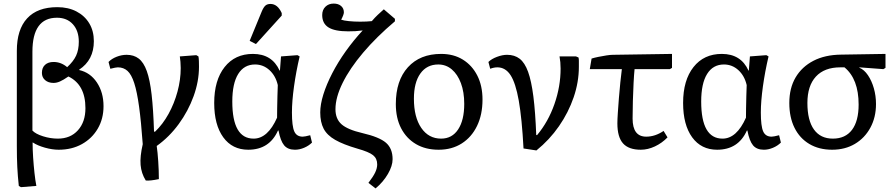

<svg xmlns="http://www.w3.org/2000/svg" viewBox="-20 -822 5004 1072"><path d="M97 223 85 216Q79 161 76.5 110.5Q74 60 74 -7V-538Q74 -657 131.5 -719.5Q189 -782 300 -782Q361 -782 407 -758Q453 -734 478.5 -691.5Q504 -649 504 -592Q504 -487 422 -433V-431Q484 -417 521 -361.5Q558 -306 558 -229Q558 -159 526 -104Q494 -49 437.5 -17.5Q381 14 308 14Q272 14 231 2.5Q190 -9 164 -26H162Q162 13 165 57.5Q168 102 172.5 143.5Q177 185 183 216ZM303 -48Q373 -48 415 -94.5Q457 -141 457 -218Q457 -349 362 -395Q333 -375 314.5 -367Q296 -359 279 -359Q250 -359 232 -374.5Q214 -390 214 -415Q214 -444 231.5 -460Q249 -476 279 -476Q321 -476 355 -447Q390 -479 405 -511.5Q420 -544 420 -589Q420 -650 387 -686.5Q354 -723 298 -723Q161 -723 161 -533V-93Q179 -74 220.5 -61Q262 -48 303 -48Z M794 186Q769 146 765 99Q761 52 777 -17Q768 -143 756.5 -226.5Q745 -310 729.5 -358Q714 -406 692 -426Q670 -446 638 -446Q627 -446 596 -438L586 -476Q603 -494 631 -505Q659 -516 687 -516Q727 -516 754.5 -495Q782 -474 799.5 -425.5Q817 -377 826.5 -294Q836 -211 840 -87H846Q889 -128 921 -186Q953 -244 971 -310.5Q989 -377 989 -442Q989 -461 987.5 -477Q986 -493 984 -507L1076 -514L1088 -507Q1090 -496 1090.5 -480.5Q1091 -465 1091 -449Q1091 -368 1061 -285Q1031 -202 978 -129.5Q925 -57 855 -7Q860 27 863.5 79Q867 131 867 178Q820 188 794 186Z M1366 14Q1277 14 1226.5 -55.5Q1176 -125 1176 -247Q1176 -374 1234 -447.5Q1292 -521 1392 -521Q1499 -521 1541 -428H1543L1549 -507L1641 -514L1653 -507Q1633 -422 1621.5 -339Q1610 -256 1610 -194Q1610 -118 1623 -88.5Q1636 -59 1670 -59Q1676 -59 1686.5 -61Q1697 -63 1712 -67L1722 -26Q1704 -8 1678 3Q1652 14 1627 14Q1587 14 1566.5 -10.5Q1546 -35 1535 -93H1532Q1484 14 1366 14ZM1396 -48Q1475 -48 1527 -165Q1527 -182 1527.5 -215.5Q1528 -249 1529 -285.5Q1530 -322 1531 -347Q1519 -399 1484.5 -430.5Q1450 -462 1404 -462Q1343 -462 1310 -409Q1277 -356 1277 -255Q1277 -48 1396 -48ZM1409 -576 1374 -594 1441 -757Q1451 -781 1461.5 -790.5Q1472 -800 1490 -800Q1530 -800 1553 -749V-735Z M2077 230 2037 199Q2064 164 2075 140.5Q2086 117 2086 96Q2086 63 2063 44.5Q2040 26 1976 8Q1897 -15 1851.5 -41Q1806 -67 1787 -103.5Q1768 -140 1768 -194Q1768 -239 1785.5 -295Q1803 -351 1835 -413Q1867 -475 1910.5 -536Q1954 -597 2005 -652Q1982 -649 1964.5 -648Q1947 -647 1924 -647Q1849 -647 1814 -669Q1779 -691 1779 -738Q1779 -767 1797 -784.5Q1815 -802 1843 -802Q1869 -802 1884.5 -788.5Q1900 -775 1900 -753Q1900 -741 1885 -712Q1899 -707 1928 -704Q1957 -701 1991 -701Q2028 -701 2056 -704Q2073 -724 2089 -739Q2105 -754 2123 -770L2185 -717V-703Q2082 -616 2007.5 -528Q1933 -440 1893 -359Q1853 -278 1853 -212Q1853 -158 1887 -128Q1921 -98 2003 -79Q2098 -57 2135 -25Q2172 7 2172 67Q2172 104 2146 149Q2120 194 2077 230Z M2429 14Q2356 14 2302.5 -17.5Q2249 -49 2219.5 -106Q2190 -163 2190 -241Q2190 -372 2257.5 -446.5Q2325 -521 2443 -521Q2513 -521 2564.5 -489Q2616 -457 2645 -400Q2674 -343 2674 -266Q2674 -182 2643.5 -119Q2613 -56 2558 -21Q2503 14 2429 14ZM2443 -48Q2504 -48 2538 -99.5Q2572 -151 2572 -242Q2572 -308 2553.5 -357.5Q2535 -407 2502.5 -434.5Q2470 -462 2427 -462Q2363 -462 2327 -411.5Q2291 -361 2291 -271Q2291 -168 2332 -108Q2373 -48 2443 -48Z M2975 18 2903 7Q2894 -161 2876.5 -260Q2859 -359 2830.5 -402.5Q2802 -446 2757 -446Q2738 -446 2717 -438L2707 -476Q2724 -493 2754.5 -504.5Q2785 -516 2811 -516Q2853 -516 2881.5 -494Q2910 -472 2928.5 -421Q2947 -370 2958 -283.5Q2969 -197 2974 -68H2979Q3041 -142 3075.5 -240.5Q3110 -339 3110 -439Q3110 -476 3104 -507H3196L3210 -501Q3212 -493 3212 -483.5Q3212 -474 3212 -449Q3212 -364 3183 -279Q3154 -194 3101 -117.5Q3048 -41 2975 18Z M3558 14Q3490 14 3458.5 -21.5Q3427 -57 3427 -133Q3427 -154 3429.5 -191.5Q3432 -229 3435.5 -274Q3439 -319 3443.5 -362Q3448 -405 3452 -436H3273L3283 -495Q3299 -500 3321 -504.5Q3343 -509 3365.5 -512.5Q3388 -516 3402 -516L3732 -521V-443L3720 -436H3523Q3520 -407 3517.5 -359Q3515 -311 3513.5 -257.5Q3512 -204 3512 -160Q3512 -59 3588 -59Q3638 -59 3685 -91L3707 -55Q3676 -23 3636.5 -4.5Q3597 14 3558 14Z M3984 14Q3895 14 3844.5 -55.5Q3794 -125 3794 -247Q3794 -374 3852 -447.5Q3910 -521 4010 -521Q4117 -521 4159 -428H4161L4167 -507L4259 -514L4271 -507Q4251 -422 4239.5 -339Q4228 -256 4228 -194Q4228 -118 4241 -88.5Q4254 -59 4288 -59Q4294 -59 4304.5 -61Q4315 -63 4330 -67L4340 -26Q4322 -8 4296 3Q4270 14 4245 14Q4205 14 4184.5 -10.5Q4164 -35 4153 -93H4150Q4102 14 3984 14ZM4014 -48Q4093 -48 4145 -165Q4145 -182 4145.5 -215.5Q4146 -249 4147 -285.5Q4148 -322 4149 -347Q4137 -399 4102.5 -430.5Q4068 -462 4022 -462Q3961 -462 3928 -409Q3895 -356 3895 -255Q3895 -48 4014 -48Z M4626 14Q4553 14 4499 -18Q4445 -50 4416 -108.5Q4387 -167 4387 -247Q4387 -330 4422 -389.5Q4457 -449 4521.5 -482.5Q4586 -516 4676 -517L4924 -521V-443L4912 -436L4778 -446V-444Q4805 -433 4826 -402Q4847 -371 4859 -329Q4871 -287 4871 -241Q4871 -167 4839.5 -109Q4808 -51 4753 -18.5Q4698 14 4626 14ZM4630 -48Q4700 -48 4737 -97Q4774 -146 4774 -238Q4774 -381 4695 -446H4672Q4583 -446 4535.5 -394.5Q4488 -343 4488 -247Q4488 -150 4524.5 -99Q4561 -48 4630 -48Z"/></svg>

Font: Literata 12pt
Style: Regular
Weight: 400
Designer: Latin by Veronika Burian and Jose Scaglione. Greek by Irene Vlachou. Cyrillic by Vera Evstafieva.
Foundry: TypeTogether
Version: Version 3.002